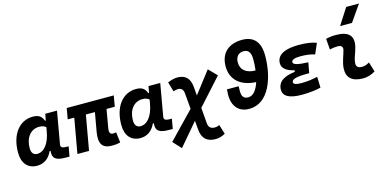

<svg xmlns="http://www.w3.org/2000/svg" viewBox="-88 -1333 4278 2105"><g transform="rotate(-15 2051.0 -280.5)"><path d="M400.4 -444.3H391.6C373.5 -490.7 347.2 -522.5 272.9 -522.5C118.2 -522.5 15.1 -387.2 15.1 -184.1C15.1 -60.5 76.7 10.3 184.1 10.3C259.3 10.3 319.8 -32.7 353.5 -109.4H364.7C355.5 -25.9 393.6 4.9 504.9 4.9H549.3L568.8 -106.9H550.3C489.3 -106.9 477.5 -120.6 483.4 -154.8L546.9 -517.6H413.6ZM310.5 -397C350.6 -397 372.1 -386.7 387.7 -371.6L379.4 -325.7C355.5 -191.9 294.4 -115.2 215.8 -115.2C174.8 -115.2 150.9 -144.5 150.9 -196.3C150.9 -316.9 214.8 -397 310.5 -397Z M1030.8 9.8C1071.8 9.8 1092.3 7.3 1126 -1L1111.8 -119.6C1097.2 -117.2 1086.9 -115.7 1077.1 -115.7C1043 -115.7 1031.7 -138.2 1040 -186.5L1076.2 -394.5H1169.9L1191.4 -517.6H657.2L635.7 -394.5H710L640.1 0H772L841.8 -394.5H944.3L906.2 -178.2C883.8 -49.3 922.4 9.8 1030.8 9.8Z M1572.3 -444.3H1563.5C1545.4 -490.7 1519 -522.5 1444.8 -522.5C1290 -522.5 1187 -387.2 1187 -184.1C1187 -60.5 1248.5 10.3 1356 10.3C1431.2 10.3 1491.7 -32.7 1525.4 -109.4H1536.6C1527.3 -25.9 1565.4 4.9 1676.8 4.9H1721.2L1740.7 -106.9H1722.2C1661.1 -106.9 1649.4 -120.6 1655.3 -154.8L1718.8 -517.6H1585.4ZM1482.4 -397C1522.5 -397 1543.9 -386.7 1559.6 -371.6L1551.3 -325.7C1527.3 -191.9 1466.3 -115.2 1387.7 -115.2C1346.7 -115.2 1322.8 -144.5 1322.8 -196.3C1322.8 -316.9 1386.7 -397 1482.4 -397Z M1764.2 234.4 1979 -18.1 1987.8 83.5C1996.6 187 2050.3 234.4 2147.9 234.4C2185.5 234.4 2220.2 224.6 2257.8 203.1L2224.6 96.2C2205.6 105 2189 108.9 2171.9 108.9C2126 108.9 2101.6 87.9 2097.7 42L2083 -137.2L2351.6 -434.6L2260.7 -527.3L2071.3 -281.2L2063.5 -376.5C2055.2 -480 2005.4 -527.3 1914.1 -527.3C1882.3 -527.3 1848.1 -519 1804.2 -501L1835.9 -391.1C1854 -398.4 1871.1 -401.9 1890.1 -401.9C1926.8 -401.9 1947.8 -380.9 1951.7 -334.5L1966.8 -157.7L1678.2 141.6Z M2589.4 9.8C2814.9 9.8 2907.7 -264.2 2907.7 -511.7C2907.7 -663.1 2838.9 -742.2 2707.5 -742.2C2550.8 -742.2 2458 -654.8 2458 -506.8C2458 -355.5 2561.5 -263.2 2737.3 -254.4C2711.4 -173.8 2670.4 -115.2 2611.3 -115.2C2561.5 -115.2 2538.6 -143.1 2538.6 -206.1C2538.6 -224.1 2539.6 -242.2 2540 -260.3H2406.7C2405.3 -238.3 2403.8 -217.3 2403.8 -196.3C2403.8 -66.9 2472.7 9.8 2589.4 9.8ZM2763.7 -379.4C2659.7 -379.9 2598.1 -429.2 2598.1 -513.7C2598.1 -578.6 2632.8 -617.2 2689.9 -617.2C2745.6 -617.2 2771.5 -582 2771.5 -502C2771.5 -462.4 2769 -420.4 2763.7 -379.4Z M3188 9.8C3272.9 9.8 3345.7 0.5 3402.3 -13.7L3398.4 -137.2C3352.5 -127.9 3298.3 -115.2 3213.9 -115.2C3154.3 -115.2 3124.5 -126.5 3124.5 -149.4C3124.5 -182.1 3182.1 -198.2 3298.8 -198.2H3324.2L3345.7 -316.4C3227.5 -319.8 3176.8 -335 3176.8 -362.3C3176.8 -389.6 3215.3 -402.3 3279.3 -402.3C3342.3 -402.3 3395 -395 3440.4 -379.9L3491.7 -498C3442.4 -518.1 3376 -527.3 3290.5 -527.3C3158.2 -527.3 3041 -493.7 3041 -385.3C3041 -329.6 3086.9 -291.5 3178.2 -270.5L3175.3 -253.4C3064 -240.7 2977.1 -200.7 2977.1 -103C2977.1 -27.3 3047.4 9.8 3188 9.8Z M3987.3 -142.6C3953.6 -123 3933.1 -115.7 3900.9 -115.7C3857.9 -115.7 3836.4 -134.8 3838.9 -172.4C3843.3 -234.9 3871.6 -281.2 3886.7 -345.2C3916 -465.3 3858.9 -527.3 3715.8 -527.3C3677.2 -527.3 3638.7 -524.4 3600.6 -513.7L3610.8 -390.6C3640.6 -398.4 3670.4 -401.9 3700.2 -401.9C3743.7 -401.9 3761.7 -382.3 3752 -345.2C3737.8 -288.1 3707 -222.7 3702.6 -153.3C3695.8 -46.4 3756.8 9.8 3881.8 9.8C3939 9.8 3981 -8.3 4021 -31.2ZM3784.7 -609.4H3919.9L4048.8 -794.9H3903.8Z"/></g></svg>

Font: Cascadia Mono PL
Style: Bold Italic
Weight: 700
Italic angle: -10°
Monospace: yes
Designer: Aaron Bell
Foundry: Saja Typeworks
Version: Version 2404.023